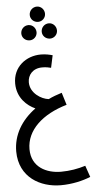

<svg xmlns="http://www.w3.org/2000/svg" viewBox="-74 -884 637 1302"><g transform="rotate(-5 244.5 -232.5)"><path d="M229 -739C257 -739 280 -762 280 -790C280 -819 257 -843 229 -843C199 -843 176 -819 176 -790C176 -762 199 -739 229 -739ZM161 -619C189 -619 212 -642 212 -670C212 -699 189 -723 161 -723C131 -723 108 -699 108 -670C108 -642 131 -619 161 -619ZM300 -619C328 -619 351 -642 351 -670C351 -699 328 -723 300 -723C270 -723 247 -699 247 -670C247 -642 270 -619 300 -619ZM286 378C363 378 436 361 489 339L462 261C411 277 355 287 295 287C197 287 95 239 95 116C95 -14 206 -114 372 -162L346 -246C314 -236 283 -225 255 -211C205 -216 130 -262 130 -336C130 -385 164 -429 229 -429C254 -429 275 -425 289 -421L307 -505C286 -511 259 -517 227 -517C127 -517 36 -449 37 -335C38 -238 103 -181 159 -156C62 -85 4 11 4 124C5 301 148 378 286 378Z"/></g></svg>

Font: Noto Sans Arabic ExtCond Med
Style: Regular
Weight: 500
Width: 2
Designer: Monotype Design Team, Nadine Chahine, Nizar Qandah and Khaled Hosny
Foundry: Monotype Imaging Inc.
Version: Version 2.012